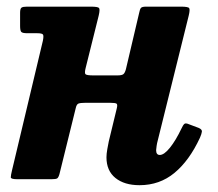

<svg xmlns="http://www.w3.org/2000/svg" viewBox="-20 -540 657 578"><path d="M548 -492.5 454.5 -115.5Q453 -110.5 451.5 -101Q450 -91.5 450 -88Q450 -73.5 461 -73.5Q474 -73.5 491.5 -95.2Q509 -117 526 -152.5Q531 -163.5 535 -167Q539 -170.5 550 -165.5L578 -155Q588.5 -150.5 587.8 -143.8Q587 -137 582 -125.5Q550 -56.5 505.2 -19.5Q460.5 17.5 400 17.5Q354.5 17.5 327.5 -4.2Q300.5 -26 300.5 -66.5Q300.5 -76.5 303 -90.8Q305.5 -105 307.5 -114.5L331.5 -213.5Q334.5 -225.5 330.8 -228Q327 -230.5 312 -230.5H236.5Q222 -230.5 216.2 -228.2Q210.5 -226 208 -214.5L159 -16Q156 -5.5 152.2 -3Q148.5 -0.5 135 -0.5H32Q12.5 -0.5 12.5 -6.2Q12.5 -12 16 -26.5L109 -417Q112 -431.5 109.5 -435.8Q107 -440 91.5 -440H62Q48 -440 44.2 -443.8Q40.5 -447.5 40.5 -462V-501.5Q40.5 -514 44.8 -517Q49 -520 61 -520H253Q275 -520 278.2 -515.8Q281.5 -511.5 277 -492.5L238 -336Q234 -320.5 237.2 -316.8Q240.5 -313 261 -313H333Q347 -313 351.5 -316.8Q356 -320.5 359 -331.5L399 -501.5Q401 -512 404.2 -516Q407.5 -520 419.5 -520H524.5Q546.5 -520 549.5 -515.5Q552.5 -511 548 -492.5Z"/></svg>

Font: Besley* Narrow
Style: Bold Italic
Weight: 700
Width: 4
Italic angle: -13°
Designer: Owen Earl
Foundry: indestructible type*
Version: Version 3.000; ttfautohint (v1.8.3)